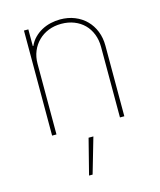

<svg xmlns="http://www.w3.org/2000/svg" viewBox="-118 -637 803 963"><g transform="rotate(-15 284.0 -156.0)"><path d="M96.6 -545.5H119.3V-458.8H122.2Q132.8 -482.6 150.4 -500.2Q168 -517.8 189.6 -529.5Q211.3 -541.2 236 -546.9Q260.7 -552.6 285.5 -552.6Q326.7 -552.6 360.8 -538.9Q394.9 -525.2 419.6 -500.5Q444.2 -475.9 457.9 -441.8Q471.6 -407.7 471.6 -366.5V0H448.9V-366.5Q448.9 -402.7 437 -432.9Q425.1 -463.1 403.6 -484.6Q382.1 -506 351.9 -517.9Q321.7 -529.8 285.5 -529.8Q249.3 -529.8 218.9 -517.8Q188.6 -505.7 166.4 -483.8Q144.2 -462 131.7 -432.2Q119.3 -402.3 119.3 -366.5V0H96.6ZM270.6 57.5H295.5L242.2 241.5H223.7Z"/></g></svg>

Font: Inter P Thin
Style: Regular
Weight: 100
Designer: Rasmus Andersson
Foundry: rsms
Version: Version 3.018;git-588b23468